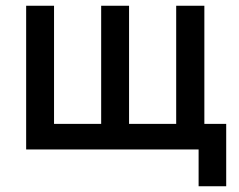

<svg xmlns="http://www.w3.org/2000/svg" viewBox="-20 -520 833 668"><path d="M71 0V-500H168V-89H332V-500H429V-89H593V-500H691V-89H767V128H671V0Z"/></svg>

Font: NT Somic Medium
Style: Regular
Weight: 500
Designer: Ravid Balaliev — lead type designer, mastering
Michael Voronin — secret advisor, marketing
Ivan Kovalenko — best boy
Foundry: NT Type
Version: Version 0.7